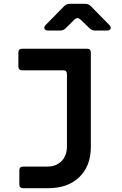

<svg xmlns="http://www.w3.org/2000/svg" viewBox="-20 -805 640 1005"><path d="M101.2 180Q81.2 180 81.2 160V87Q81.2 67 101.2 67H226.3Q274.2 67 302.3 38.3Q330.4 9.5 330.4 -39.2V-417Q330.4 -437 310.4 -437H96.2Q76.2 -437 76.2 -457V-530Q76.2 -550 96.2 -550H435.5Q455.5 -550 455.5 -530V-36.3Q455.5 63.7 395.5 121.8Q335.5 180 232.7 180ZM233.4 -645Q216.9 -645 212.8 -654.5Q208.7 -663.9 220.1 -675.3L315.1 -772.1Q327.5 -785 345 -785H426.3Q443.8 -785 456.2 -772.1L551.2 -675.3Q562.6 -663.9 558.9 -654.5Q555.2 -645 538.3 -645H478.3Q460.8 -645 448.5 -657.3L402.2 -701.8Q384.5 -718.7 367.8 -700.8L324.6 -657.9Q312.3 -645 294.8 -645Z"/></svg>

Font: Pitagon Sans Mono
Style: Regular
Weight: 400
Monospace: yes
Designer: Travis Tran
Foundry: Pitagon
Version: Version 1.001;gftools[0.9.26]